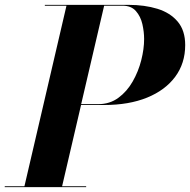

<svg xmlns="http://www.w3.org/2000/svg" viewBox="-62 -770 782 790"><path d="M-42.5 -3.5H38.5L211.5 -746.5H122.5V-750H467.5Q533 -750 585.8 -733.8Q638.5 -717.5 669.2 -681Q700 -644.5 700 -584.5Q700 -509.5 658.8 -454Q617.5 -398.5 542.8 -368.2Q468 -338 367.5 -338H271.5L193.5 -3.5H292.5V0H-42.5ZM442.5 -746.5H366.5L272 -341.5H342.5Q389.5 -341.5 425 -367.5Q460.5 -393.5 484 -434.8Q507.5 -476 519.2 -522.2Q531 -568.5 531 -609.5Q531 -639 523.8 -670.8Q516.5 -702.5 497.2 -724.5Q478 -746.5 442.5 -746.5Z"/></svg>

Font: Bodoni* 48pt
Style: Bold Italic
Weight: 700
Italic angle: -13°
Version: Version 2.3